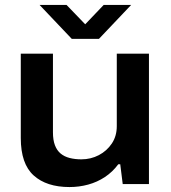

<svg xmlns="http://www.w3.org/2000/svg" viewBox="-20 -744 690 776"><path d="M261 12Q168 12 116 -35Q64 -82 64 -186V-527H194V-209Q194 -178 202 -157Q210 -136 225 -123.5Q240 -111 261.5 -105.5Q283 -100 309 -100Q347 -100 379.5 -117Q412 -134 432 -164Q452 -194 452 -234V-527H582V0H476L466 -80H458Q435 -49 404 -28.5Q373 -8 336.5 2Q300 12 261 12ZM140 -724H249L355 -614H294L399 -724H510L380 -587H270Z"/></svg>

Font: Archivo SemiExpanded SemiBold
Style: Regular
Weight: 600
Width: 6
Designer: Hector Gatti
Foundry: Omnibus-Type
Version: Version 2.001